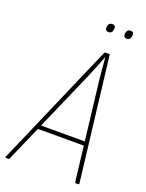

<svg xmlns="http://www.w3.org/2000/svg" viewBox="-172 -873 721 946"><g transform="rotate(20 189.0 -399.5)"><path d="M-19 0Q-23 0 -22 -4L259 -651Q261 -655 264 -655H285Q288 -655 288 -651L365 -4Q365 0 360 0H347Q343 0 343 -4L283 -511Q280 -542 277 -572Q274 -602 272 -633H271Q259 -602 246.5 -571Q234 -540 221 -510L0 -4Q-2 0 -5 0ZM74 -188 82 -209H323L326 -188ZM340 -755Q331 -755 326.5 -760.5Q322 -766 323 -774L324 -781Q328 -799 345 -799Q355 -799 359 -794Q363 -789 361 -780L360 -774Q357 -755 340 -755ZM243 -755Q235 -755 230.5 -760.5Q226 -766 227 -774L228 -781Q231 -799 249 -799Q258 -799 262.5 -794Q267 -789 266 -780L265 -774Q262 -755 243 -755Z"/></g></svg>

Font: Sofia Sans Condensed Thin
Style: Italic
Weight: 250
Italic angle: -9°
Version: Version 4.100